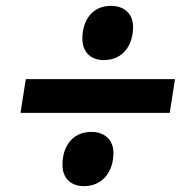

<svg xmlns="http://www.w3.org/2000/svg" viewBox="-20 -593 662 655"><path d="M50 -208H559L577 -323H68ZM261 -461C261 -416 289 -388 334 -388C401 -388 434 -441 434 -501C434 -546 404 -573 359 -573C292 -573 261 -521 261 -461ZM193 -31C193 14 221 42 266 42C333 42 367 -11 367 -71C367 -116 337 -143 292 -143C225 -143 193 -91 193 -31Z"/></svg>

Font: Bitter
Style: Bold Italic
Weight: 700
Designer: Sol Matas
Foundry: Sol Matas
Version: Version 1.002